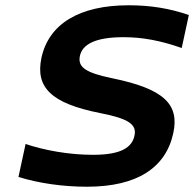

<svg xmlns="http://www.w3.org/2000/svg" viewBox="-20 -699 736 728"><path d="M669 -517 696 -642C624 -667 551 -679 468 -679C283 -679 165 -610 137 -479C114 -368 173 -307 361 -270C468 -249 499 -227 490 -185C481 -141 441 -112 333 -112C241 -112 149 -129 77 -153L50 -28C128 -4 219 9 310 9C501 9 609 -64 637 -194C661 -304 601 -362 407 -402C305 -423 274 -444 283 -487C292 -530 340 -558 448 -558C521 -558 589 -545 669 -517Z"/></svg>

Font: LT Wave Text Bold Italic
Style: Regular
Weight: 700
Designer: Daniel Lyons
Version: Version 2.5 (Glyphs App)